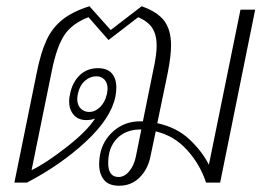

<svg xmlns="http://www.w3.org/2000/svg" viewBox="-20 -584 836 614"><path d="M796 -553 684 0H639Q620 -58 578.5 -104Q537 -150 478 -164L461 -83Q453 -43 426.5 -16.5Q400 10 361 10Q327 10 312 -9.5Q297 -29 297 -59Q297 -75 300 -90Q309 -136 344.5 -166Q380 -196 427 -196H437L470 -359Q481 -408 481 -438Q481 -472 467.5 -493.5Q454 -515 422 -529L327 -456L263 -529Q209 -508 185 -470.5Q161 -433 146 -359L81 -40Q124 -60 191.5 -112.5Q259 -165 284 -205Q272 -200 256 -200Q230 -200 215.5 -217Q201 -234 201 -260Q201 -271 204 -283Q211 -320 234.5 -343Q258 -366 293 -366Q323 -366 337.5 -349.5Q352 -333 352 -304Q352 -290 349 -275Q335 -206 255 -131.5Q175 -57 66 0H26L97 -349Q110 -415 128.5 -455Q147 -495 179.5 -521Q212 -547 266 -564L334 -488L433 -564Q484 -546 505.5 -517Q527 -488 527 -439Q527 -404 516 -349L483 -190Q544 -177 585 -139Q626 -101 648 -57L749 -553ZM322 -284Q324 -296 324 -300Q324 -319 314 -329.5Q304 -340 288 -340Q268 -340 251.5 -325.5Q235 -311 229 -284Q227 -272 227 -268Q227 -248 238 -237Q249 -226 265 -226Q284 -226 300 -241.5Q316 -257 322 -284ZM432 -170H430Q382 -170 354 -141Q326 -112 326 -63Q326 -18 359 -18Q378 -18 393 -36Q408 -54 414 -81Z"/></svg>

Font: Trirong ExtraLight
Style: Italic
Weight: 275
Italic angle: -12°
Designer: Katatrad Team
Foundry: CadsonDemak
Version: Version 1.003